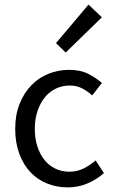

<svg xmlns="http://www.w3.org/2000/svg" viewBox="-20 -801 496 833"><path d="M274 12Q226 12 184 -5Q142 -22 111.5 -54.5Q81 -87 63.5 -134.5Q46 -182 46 -242Q46 -303 65 -350.5Q84 -398 116 -431Q148 -464 190.5 -481Q233 -498 280 -498Q328 -498 362 -481Q396 -464 422 -441L380 -387Q359 -406 335.5 -418Q312 -430 283 -430Q250 -430 222 -416.5Q194 -403 174 -378Q154 -353 142.5 -318.5Q131 -284 131 -242Q131 -200 142 -166Q153 -132 172.5 -107.5Q192 -83 220 -69.5Q248 -56 281 -56Q315 -56 343.5 -70.5Q372 -85 395 -105L431 -50Q398 -21 358 -4.5Q318 12 274 12ZM265 -573 223 -614 364 -781 422 -726Z"/></svg>

Font: SourceSansPro
Style: Book
Weight: 400
Designer: Paul D. Hunt
Foundry: Adobe Systems Incorporated
Version: Version 2.021;PS 2.000;hotconv 1.0.86;makeotf.lib2.5.63406